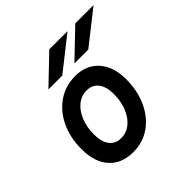

<svg xmlns="http://www.w3.org/2000/svg" viewBox="-188 -901 1081 1081"><g transform="rotate(-45 352.5 -360.0)"><path d="M278.5 12Q186.5 12 135 -45.5Q83.5 -103 83.5 -206.5Q83.5 -298.5 117.8 -370Q152 -441.5 212 -482.2Q272 -523 349.5 -523Q437 -523 488.5 -465Q540 -407 540 -309Q540 -215.5 506.5 -143Q473 -70.5 414 -29.2Q355 12 278.5 12ZM285.5 -92Q328 -92 361 -118.8Q394 -145.5 413 -192Q432 -238.5 432 -298Q432 -356 407 -388Q382 -420 337.5 -420Q295.5 -420 262.5 -393.2Q229.5 -366.5 210.5 -320.2Q191.5 -274 191.5 -215Q191.5 -156.5 216 -124.2Q240.5 -92 285.5 -92ZM396.5 -576 559.5 -732H705L507 -576ZM189.5 -576 352.5 -732H498L300 -576Z"/></g></svg>

Font: Overpass SemiBold
Style: Italic
Weight: 600
Italic angle: -10°
Designer: Delve Withrington, Dave Bailey, Thomas Jockin
Foundry: Delve Fonts LLC
Version: Version 4.000